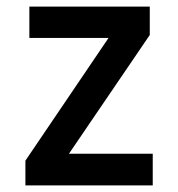

<svg xmlns="http://www.w3.org/2000/svg" viewBox="-20 -562 540 582"><path d="M57 0H443V-96H189L434 -456V-542H69V-447H309L57 -75Z"/></svg>

Font: Noto Sans Mono ExtraCondensed SemiBold
Style: Regular
Weight: 600
Width: 2
Designer: Monotype Design Team
Foundry: Monotype Imaging Inc.
Version: Version 2.014